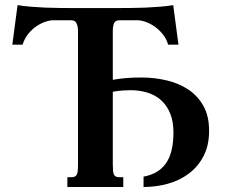

<svg xmlns="http://www.w3.org/2000/svg" viewBox="-20 -748 905 768"><path d="M193.8 -667Q179.2 -667 161.1 -660.9Q143.1 -654.8 125.5 -642.8Q107.9 -630.9 93 -612.5Q78.1 -594.2 70.3 -569.3H29.3L50.3 -727.5Q73.2 -723.6 102.5 -721.2Q131.8 -718.8 161.9 -717.5Q191.9 -716.3 219.7 -716.1Q247.6 -715.8 268.1 -715.8H455.1Q475.6 -715.8 503.4 -716.1Q531.2 -716.3 561.3 -717.5Q591.3 -718.8 620.6 -721.2Q649.9 -723.6 672.9 -727.5L693.8 -569.3H652.8Q645 -594.2 629.9 -612.5Q614.7 -630.9 597.2 -642.8Q579.6 -654.8 561.5 -660.9Q543.5 -667 529.3 -667H458.5Q440.9 -667 436 -654.5Q431.2 -642.1 431.2 -624.5V-428.7Q454.6 -433.1 482.4 -435.5Q510.3 -438 545.4 -438Q597.7 -438 646.5 -426.5Q695.3 -415 733.2 -389.9Q771 -364.7 793.7 -324.2Q816.4 -283.7 816.4 -225.1Q816.4 -166 794.2 -123.5Q772 -81.1 735.1 -53.5Q698.2 -25.9 651.1 -12.9Q604 0 554.2 0V-41.5Q615.2 -52.7 644.5 -95.7Q673.8 -138.7 673.8 -218.3Q673.8 -261.7 660.9 -293.7Q647.9 -325.7 625.2 -346.4Q602.5 -367.2 571 -377.2Q539.6 -387.2 502.4 -387.2Q488.3 -387.2 469.7 -386Q451.2 -384.8 431.2 -380.9V-91.3Q431.2 -75.2 432.1 -64.9Q433.1 -54.7 436 -49.1Q439 -43.5 444.3 -41.3Q449.7 -39.1 458.5 -39.1H473.1V0H249.5V-39.1H264.2Q272.9 -39.1 278.3 -41.3Q283.7 -43.5 286.9 -49.1Q290 -54.7 291 -64.9Q292 -75.2 292 -91.3V-624.5Q292 -641.6 286.4 -654.3Q280.8 -667 264.6 -667Z"/></svg>

Font: Arian AMU Serif
Style: Bold
Weight: 700
Designer: Ruben Hakobyan (Tarumian)
Foundry: Ruben Hakobyan (Tarumian)
Version: Version 1.002